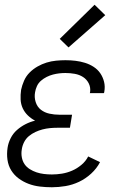

<svg xmlns="http://www.w3.org/2000/svg" viewBox="-20 -782 515 810"><path d="M199 8Q173 8 148 5Q123 2 100.5 -6.5Q78 -15 59 -29Q40 -43 27.5 -63Q15 -83 11.5 -108Q8 -133 12 -159Q15 -179 25 -199Q35 -219 51.5 -233.5Q68 -248 87.5 -258Q107 -268 128 -273Q111 -282 97.5 -295Q84 -308 76 -325Q68 -342 67 -362Q66 -382 69 -403Q73 -422 81.5 -441.5Q90 -461 105 -476Q120 -491 138.5 -501.5Q157 -512 176.5 -518Q196 -524 216.5 -526Q237 -528 256 -528Q278 -528 298.5 -525.5Q319 -523 338.5 -517Q358 -511 375 -500Q392 -489 403 -473Q414 -457 419 -437Q424 -417 420 -395Q420 -394 419.5 -392Q419 -390 418 -389H359L360 -393Q363 -413 354.5 -430Q346 -447 330.5 -457Q315 -467 295.5 -470.5Q276 -474 256 -474Q243 -474 230 -472.5Q217 -471 203.5 -467.5Q190 -464 177 -457.5Q164 -451 153 -441.5Q142 -432 136 -419Q130 -406 128 -393Q124 -372 130.5 -351.5Q137 -331 152.5 -319Q168 -307 188.5 -302.5Q209 -298 231 -298H284L275 -243H221Q206 -243 190.5 -241.5Q175 -240 159.5 -236Q144 -232 129 -225Q114 -218 101.5 -207.5Q89 -197 81.5 -182Q74 -167 72 -152Q69 -135 72 -118.5Q75 -102 83.5 -89.5Q92 -77 105.5 -68.5Q119 -60 134 -55Q149 -50 165.5 -48Q182 -46 199 -46Q220 -46 241.5 -49.5Q263 -53 284 -62Q305 -71 323.5 -86.5Q342 -102 352 -122L402 -98Q388 -71 364.5 -49.5Q341 -28 313.5 -15Q286 -2 256.5 3Q227 8 199 8ZM269 -582 232 -618 379 -762 424 -718Z"/></svg>

Font: Iosevka QP Light
Style: Italic
Weight: 300
Italic angle: -9°
Designer: Belleve Invis
Foundry: Belleve Invis
Version: Version 20.0.0; ttfautohint (v1.8.4)